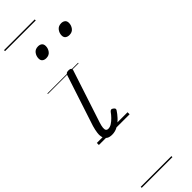

<svg xmlns="http://www.w3.org/2000/svg" viewBox="-439 -920 1331 1331"><g transform="rotate(-45 226.0 -255.0)"><path d="M116 15Q91 15 76 5.5Q61 -4 55 -22.5Q49 -41 52 -66Q55 -91 64 -122L186 -494Q190 -506 196 -510.5Q202 -515 217 -515Q231 -515 237.5 -509Q244 -503 241 -493L114 -106Q106 -81 104.5 -64.5Q103 -48 108.5 -40.5Q114 -33 126 -33Q143 -33 160 -44Q177 -55 193 -71.5Q209 -88 220 -104Q226 -112 233.5 -113.5Q241 -115 249 -108Q259 -101 260 -95Q261 -89 256 -82Q244 -63 223.5 -40.5Q203 -18 175.5 -1.5Q148 15 116 15ZM168 -683Q150 -683 139 -692Q128 -701 128 -719Q128 -743 142.5 -762.5Q157 -782 185 -782Q203 -782 214 -773Q225 -764 225 -745Q225 -722 210.5 -702.5Q196 -683 168 -683ZM395 -683Q377 -683 365.5 -692Q354 -701 354 -719Q354 -743 369 -762.5Q384 -782 412 -782Q429 -782 440.5 -773Q452 -764 452 -745Q452 -722 437.5 -702.5Q423 -683 395 -683ZM0 410H301V420H0ZM0 -20H301V0H0ZM0 -505H301V-500H0ZM0 -930H301V-920H0Z"/></g></svg>

Font: Playwrite DE LA Guides
Style: Regular
Weight: 400
Designer: Veronika Burian, José Scaglione
Foundry: TypeTogether
Version: Version 1.003